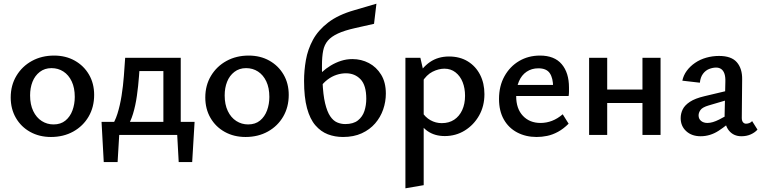

<svg xmlns="http://www.w3.org/2000/svg" viewBox="-20 -731 4125 1040"><path d="M256 11Q193 11 143.5 -16.5Q94 -44 66 -92.5Q38 -141 38 -203Q38 -269 69 -320.5Q100 -372 153 -401Q206 -430 273 -430Q336 -430 385 -402.5Q434 -375 462 -327Q490 -279 490 -217Q490 -151 460 -99.5Q430 -48 377 -18.5Q324 11 256 11ZM270 -57Q309 -57 334.5 -78Q360 -99 372.5 -133Q385 -167 385 -206Q385 -255 368.5 -290Q352 -325 323.5 -343.5Q295 -362 259 -362Q222 -362 195.5 -341.5Q169 -321 156 -288Q143 -255 143 -214Q143 -165 160 -129.5Q177 -94 206 -75.5Q235 -57 270 -57Z M580 -42Q602 -70 616 -114.5Q630 -159 638.5 -212.5Q647 -266 651 -319.5Q655 -373 658 -418H740Q737 -373 733 -319Q729 -265 721.5 -212Q714 -159 700.5 -114.5Q687 -70 667 -42ZM542 147 530 -71H630L617 147ZM572 0 555 -71H1034L992 0ZM948 147 936 -71H1034L1021 147ZM865 0V-418H959V0ZM707 -346V-418H908V-346Z M1310 11Q1247 11 1197.5 -16.5Q1148 -44 1120 -92.5Q1092 -141 1092 -203Q1092 -269 1123 -320.5Q1154 -372 1207 -401Q1260 -430 1327 -430Q1390 -430 1439 -402.5Q1488 -375 1516 -327Q1544 -279 1544 -217Q1544 -151 1514 -99.5Q1484 -48 1431 -18.5Q1378 11 1310 11ZM1324 -57Q1363 -57 1388.5 -78Q1414 -99 1426.5 -133Q1439 -167 1439 -206Q1439 -255 1422.5 -290Q1406 -325 1377.5 -343.5Q1349 -362 1313 -362Q1276 -362 1249.5 -341.5Q1223 -321 1210 -288Q1197 -255 1197 -214Q1197 -165 1214 -129.5Q1231 -94 1260 -75.5Q1289 -57 1324 -57Z M1838 11Q1794 11 1756 -3.5Q1718 -18 1688.5 -52Q1659 -86 1643 -145Q1627 -204 1627 -293Q1627 -349 1637 -406Q1647 -463 1675 -515Q1703 -567 1757.5 -609Q1812 -651 1900 -676L2019 -711L2006 -602L1904 -579Q1846 -566 1810.5 -549.5Q1775 -533 1756 -511Q1737 -489 1730.5 -456.5Q1724 -424 1724 -377Q1724 -364 1724 -350.5Q1724 -337 1725 -325L1727 -291Q1730 -217 1741 -171.5Q1752 -126 1768.5 -101.5Q1785 -77 1806 -68Q1827 -59 1850 -59Q1894 -59 1919 -79Q1944 -99 1954 -130Q1964 -161 1964 -196Q1964 -269 1933 -301.5Q1902 -334 1854 -334Q1828 -334 1802.5 -325.5Q1777 -317 1754.5 -300Q1732 -283 1715 -259L1683 -296Q1701 -319 1723 -339.5Q1745 -360 1771.5 -376Q1798 -392 1827.5 -401.5Q1857 -411 1889 -411Q1937 -411 1978 -389.5Q2019 -368 2044.5 -326.5Q2070 -285 2070 -224Q2070 -180 2055.5 -138Q2041 -96 2012 -62.5Q1983 -29 1939.5 -9Q1896 11 1838 11Z M2389 6Q2335 6 2296.5 -20.5Q2258 -47 2240 -96L2264 -127Q2283 -96 2311.5 -80Q2340 -64 2373 -64Q2412 -64 2440 -82.5Q2468 -101 2483.5 -134.5Q2499 -168 2499 -212Q2499 -253 2486 -286Q2473 -319 2447.5 -339Q2422 -359 2387 -359Q2356 -359 2323 -342.5Q2290 -326 2265 -285L2231 -303Q2265 -365 2309 -395Q2353 -425 2412 -425Q2471 -425 2514 -398.5Q2557 -372 2580.5 -326Q2604 -280 2604 -221Q2604 -156 2575 -105Q2546 -54 2497.5 -24Q2449 6 2389 6ZM2176 289V-418H2257L2275 -339V272Z M2887 11Q2828 11 2781.5 -13.5Q2735 -38 2709 -84Q2683 -130 2683 -195Q2683 -265 2712.5 -318Q2742 -371 2792 -400.5Q2842 -430 2905 -430Q2983 -430 3022.5 -383.5Q3062 -337 3062 -257Q3062 -247 3062 -234.5Q3062 -222 3060 -211H2976V-259Q2976 -308 2958 -334.5Q2940 -361 2896 -361Q2860 -361 2832.5 -342.5Q2805 -324 2790.5 -289.5Q2776 -255 2776 -210Q2776 -142 2812.5 -103.5Q2849 -65 2908 -65Q2940 -65 2970 -76.5Q3000 -88 3028 -112L3060 -61Q3032 -33 3002.5 -17Q2973 -1 2944 5Q2915 11 2887 11ZM2733 -211 2744 -271H3048V-211Z M3460 0V-418H3558V0ZM3171 0V-418H3269V0ZM3218 -173V-246H3511V-173Z M3996 7Q3954 7 3929 -23Q3904 -53 3905 -110L3909 -287Q3910 -315 3904 -332Q3898 -349 3886.5 -357Q3875 -365 3859 -365Q3841 -365 3821.5 -357.5Q3802 -350 3788 -331.5Q3774 -313 3771 -283L3676 -294Q3682 -323 3700 -347.5Q3718 -372 3745 -390.5Q3772 -409 3805.5 -418.5Q3839 -428 3875 -428Q3942 -428 3971.5 -393.5Q4001 -359 4000 -301L3998 -92Q3998 -77 4004.5 -69Q4011 -61 4021 -61Q4030 -61 4039 -64.5Q4048 -68 4054 -75L4083 -29Q4069 -13 4046.5 -3Q4024 7 3996 7ZM3775 7Q3727 7 3697 -20.5Q3667 -48 3667 -91Q3667 -116 3678 -138.5Q3689 -161 3717 -179.5Q3745 -198 3796 -210L3960 -249L3965 -203L3819 -160Q3785 -150 3774.5 -135.5Q3764 -121 3764 -106Q3764 -87 3777.5 -76Q3791 -65 3812 -65Q3839 -65 3875.5 -83.5Q3912 -102 3957 -129L3963 -95Q3919 -53 3873 -23Q3827 7 3775 7Z"/></svg>

Font: Ysabeau SemiBold
Style: Regular
Weight: 600
Designer: Christian Thalmann (Catharsis Fonts)
Version: Version 2.000;gftools[0.9.27.dev2+g8671c4b]